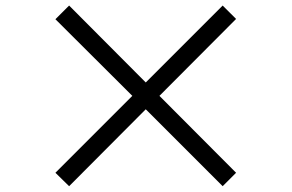

<svg xmlns="http://www.w3.org/2000/svg" viewBox="-20 -718 1040 685"><path d="M822.3 -101.6 774.4 -53.7 500 -328.1 226.6 -53.7 177.7 -101.6 452.1 -376 177.7 -649.4 226.6 -698.2 500 -423.8 774.4 -698.2 822.3 -650.4 548.8 -376Z"/></svg>

Font: Taipei Sans TC Beta
Style: Regular
Weight: 400
Designer: JT Foundry
Foundry: JT Foundry
Version: Version 1.000